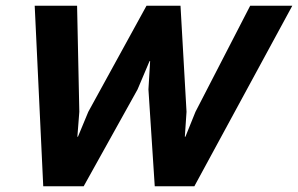

<svg xmlns="http://www.w3.org/2000/svg" viewBox="-20 -650 1040 670"><path d="M853 -629.9H1000L658.2 0H520L498 -337.9L503.9 -437H502L460 -337.9L272 0H130.9L101.1 -629.9H249L256.8 -259.8L250 -172.9H252L288.1 -259.8L491.2 -629.9H609.9L630.9 -259.8L625 -172.9H627L662.1 -259.8Z"/></svg>

Font: Sinkin Sans 600 SemiBold Italic
Style: Regular
Weight: 600
Italic angle: -112°
Designer: Keith Bates
Foundry: K-Type
Version: Sinkin Sans (version 1.0)  by Keith Bates   •   © 2014   www